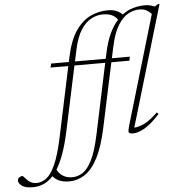

<svg xmlns="http://www.w3.org/2000/svg" viewBox="-246 -769 1014 1091"><g transform="rotate(-5 260.5 -223.0)"><path d="M56.5 -403.5 61 -426H162.5L169 -457Q189 -550 226 -603Q263 -656 310.2 -677.8Q357.5 -699.5 407 -699.5Q437 -699.5 457.2 -691Q477.5 -682.5 491 -668Q520.5 -690.5 553.5 -700Q586.5 -709.5 620.5 -709.5Q649.5 -709.5 676.5 -697.5L696 -709.5H704.5L500.5 -22Q524 -23 556 -37.2Q588 -51.5 635.5 -97L644.5 -87.5Q594.5 -32 556.5 -11Q518.5 10 492 10Q469.5 10 466.8 1.2Q464 -7.5 470.5 -29.5L656 -657Q646 -669 629 -678.8Q612 -688.5 587 -688.5Q556.5 -688.5 525 -672.2Q493.5 -656 466.2 -613.2Q439 -570.5 422 -491.5L408 -426H510.5L506 -403.5H403L325 -37.5Q302 71 269 133.8Q236 196.5 195 223.2Q154 250 106 250Q72.5 250 49 239.8Q25.5 229.5 13 212Q-13 241 -42.2 253Q-71.5 265 -104.5 265Q-144.5 265 -164.5 250.8Q-184.5 236.5 -184.5 220Q-184.5 210 -176 203.2Q-167.5 196.5 -157.5 196.5Q-153.5 196.5 -147.5 204Q-141.5 211.5 -129.5 223Q-117.5 234 -105.5 238.5Q-93.5 243 -80 243Q-49.5 243 -22.5 222Q4.5 201 28.2 147.8Q52 94.5 72.5 -2L157.5 -403.5ZM211.5 -491.5 197.5 -426H373L379.5 -457Q393 -521.5 414.2 -567Q435.5 -612.5 462.5 -641.5Q449 -659.5 429.8 -669Q410.5 -678.5 376.5 -678.5Q346 -678.5 314 -662.8Q282 -647 254.8 -606.5Q227.5 -566 211.5 -491.5ZM114.5 -37.5Q99 36 80 89Q61 142 39 177.5Q66.5 228 125.5 228Q156 228 184.5 210Q213 192 238 142.5Q263 93 283 -2L368 -403.5H192.5Z"/></g></svg>

Font: Newsreader 16pt ExtraLight
Style: Italic
Weight: 275
Italic angle: -17°
Designer: Hugues Gentile
Foundry: Production Type
Version: Version 1.003; ttfautohint (v1.8.3)